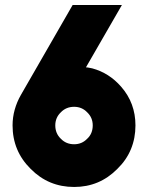

<svg xmlns="http://www.w3.org/2000/svg" viewBox="-20 -732 589 764"><path d="M275 -307Q306 -307 327 -285Q349 -264 349 -233Q349 -217 343.5 -203.5Q338 -190 327 -180Q306 -158 275 -158Q243 -158 222 -180Q200 -201 200 -233Q200 -264 222 -285Q243 -307 275 -307ZM269 -712 63 -354Q47 -326 38.5 -295.5Q30 -265 30 -233Q30 -131 102 -60Q173 12 275 12Q376 12 447 -60Q483 -95 501 -138.5Q519 -182 519 -233Q519 -322 462 -387Q414 -442 347 -460Q340 -461 334 -462.5Q328 -464 322 -464L465 -712Z"/></svg>

Font: Unageo
Style: Black
Weight: 900
Designer: Richard Sepsi
Foundry: Richard Sepsi
Version: Version 2.000